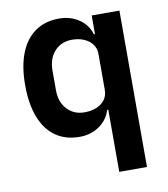

<svg xmlns="http://www.w3.org/2000/svg" viewBox="-82 -604 765 873"><g transform="rotate(-10 300.0 -167.0)"><path d="M398 200V-87H393Q379 -42 340 -15Q301 12 249 12Q184 12 138.5 -20Q93 -52 69 -113.5Q45 -175 45 -262Q45 -349 69 -409.5Q93 -470 138.5 -502Q184 -534 249 -534Q301 -534 340.5 -507.5Q380 -481 393 -436H398V-522H526V200ZM290 -94Q321 -94 345.5 -104Q370 -114 384 -133Q398 -152 398 -179V-345Q398 -370 384 -389Q370 -408 345.5 -418.5Q321 -429 290 -429Q241 -429 210 -395.5Q179 -362 179 -306V-216Q179 -161 210 -127.5Q241 -94 290 -94Z"/></g></svg>

Font: IBM Plex Sans SemiBold
Style: Regular
Weight: 600
Designer: Mike Abbink, Paul van der Laan, Pieter van Rosmalen
Foundry: Bold Monday
Version: Version 3.201